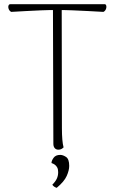

<svg xmlns="http://www.w3.org/2000/svg" viewBox="-20 -709 549 921"><path d="M260 9Q249 9 242.5 1.5Q236 -6 236 -19L234 -675L276 -676L277 -94Q277 -63 279 -39.5Q281 -16 285 -2Q281 2 275 5.5Q269 9 260 9ZM34 -652Q29 -654 25 -659.5Q21 -665 20 -672Q19 -679 21.5 -684Q24 -689 30 -689H481Q487 -689 489 -684Q491 -679 490 -672Q489 -665 485 -659.5Q481 -654 476 -652Q440 -654 402.5 -656Q365 -658 327 -659.5Q289 -661 252 -661Q215 -661 178.5 -659.5Q142 -658 105.5 -656Q69 -654 34 -652ZM252 192Q245 190 239.5 186Q234 182 231 177Q246 162 252.5 148Q259 134 259 117Q259 103 254.5 94.5Q250 86 243 81Q236 76 227 73Q227 62 237 48Q247 34 269 34Q282 34 297 44Q312 54 312 87Q312 108 300 135Q288 162 252 192Z"/></svg>

Font: Arima ExtraLight
Style: Regular
Weight: 250
Designer: Joana Correia and Natanael Gama
Foundry: NDISCOVER
Version: Version 1.101;gftools[0.9.23]